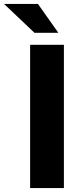

<svg xmlns="http://www.w3.org/2000/svg" viewBox="-78 -949 416 969"><path d="M74 -723H244.5V0H74ZM113.5 -929H-57.5L96 -783.5H216.5Z"/></svg>

Font: Public Sans Thin ExtraBold
Style: Regular
Weight: 800
Version: Version 1.007